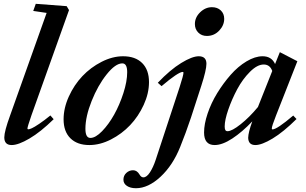

<svg xmlns="http://www.w3.org/2000/svg" viewBox="-20 -745 1595 1001"><path d="M41 11.2Q2.4 11.2 2.4 -28.8Q2.4 -60.1 32.7 -143.1L223.1 -677.7L153.3 -688L166.5 -725.1L327.6 -712.9L339.8 -692.4L144 -144Q123 -83.5 123 -74.7Q123 -70.8 127.9 -70.8Q133.3 -70.8 146 -76.4Q158.7 -82 184.8 -99.6Q210.9 -117.2 242.7 -143.1L259.8 -123.5Q191.4 -56.6 133.5 -22.7Q75.7 11.2 41 11.2Z M445.8 11.2Q382.8 11.2 347.2 -23.9Q311.5 -59.1 311.5 -123Q311.5 -181.6 338.9 -241.9Q366.2 -302.2 409.4 -347.9Q452.6 -393.6 509.5 -422.6Q566.4 -451.7 621.6 -451.7Q685.5 -451.7 721.2 -416.3Q756.8 -380.9 756.8 -316.9Q756.8 -258.3 729.2 -198.2Q701.7 -138.2 658.4 -92.5Q615.2 -46.9 558.3 -17.8Q501.5 11.2 445.8 11.2ZM451.2 -25.9Q478 -25.9 512.2 -61Q546.4 -96.2 575 -147.2Q603.5 -198.2 623.3 -259.5Q643.1 -320.8 643.1 -368.7Q643.1 -414.6 617.7 -414.6Q582 -414.6 536.1 -357.2Q490.2 -299.8 457.8 -218.5Q425.3 -137.2 425.3 -73.7Q425.3 -25.9 451.2 -25.9Z M1058.6 -557.6Q1031.2 -557.6 1013.7 -575.2Q996.1 -592.8 996.1 -619.6Q996.1 -654.3 1023.4 -680.9Q1050.8 -707.5 1085 -707.5Q1113.3 -707.5 1131.1 -690.7Q1148.9 -673.8 1148.9 -647Q1148.9 -612.8 1122.6 -585.2Q1096.2 -557.6 1058.6 -557.6ZM689 236.3Q659.7 236.3 641.6 224.1Q623.5 211.9 623.5 191.9Q623.5 170.4 638.7 156.5Q653.8 142.6 673.8 142.6Q694.3 142.6 707.5 165Q715.8 179.7 727.5 179.7Q744.6 179.7 761.7 153.6Q778.8 127.4 792 87.4L916.5 -291Q936.5 -353 936.5 -365.7Q936.5 -370.1 933.1 -370.1Q909.7 -370.1 822.3 -295.9L802.7 -313.5Q867.2 -381.3 924.6 -416.5Q981.9 -451.7 1016.1 -451.7Q1056.2 -451.7 1056.2 -412.6Q1056.2 -380.4 1029.8 -298.8L975.6 -131.8Q948.7 -51.3 919.4 21Q880.9 117.2 816.7 176.8Q752.4 236.3 689 236.3Z M1099.1 11.2Q1043.9 11.2 1043.9 -54.2Q1043.9 -98.1 1062.3 -152.8Q1080.6 -207.5 1112.3 -259.3Q1144 -311 1182.4 -354.7Q1220.7 -398.4 1265.1 -425Q1309.6 -451.7 1349.1 -451.7Q1396 -451.7 1414.1 -411.1L1439 -473.1L1530.3 -425.8L1419.4 -143.6Q1397 -86.9 1397 -75.2Q1397 -70.3 1400.4 -70.3Q1423.8 -70.3 1508.8 -142.6L1525.9 -124.5Q1458 -57.1 1401.4 -22.9Q1344.7 11.2 1311.5 11.2Q1274.9 11.2 1273.9 -26.4Q1274.4 -55.2 1295.4 -112.3Q1243.2 -57.1 1191.2 -22.9Q1139.2 11.2 1099.1 11.2ZM1151.4 -85.9Q1151.4 -72.8 1154.8 -66.9Q1158.2 -61 1166.5 -61Q1189 -61 1234.6 -97.2Q1280.3 -133.3 1324.7 -187L1399.4 -375Q1387.2 -408.7 1355 -408.7Q1321.3 -408.7 1283.2 -370.6Q1245.1 -332.5 1217 -280.3Q1189 -228 1170.2 -173.6Q1151.4 -119.1 1151.4 -85.9Z"/></svg>

Font: Elstob 10pt
Style: Bold Italic
Weight: 700
Italic angle: -20°
Designer: Peter S. Baker
Version: Version 1.015